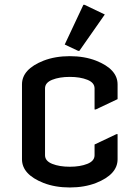

<svg xmlns="http://www.w3.org/2000/svg" viewBox="-20 -785 592 814"><path d="M478.5 -216.3V-109.9Q478.5 -45.4 387.2 -9.3Q337.9 9.8 275.9 9.8Q213.9 9.8 164.6 -9.3Q73.2 -45.4 73.2 -109.9V-427.2Q73.2 -491.7 164.6 -527.8Q213.9 -546.9 275.9 -546.9Q337.9 -546.9 387.2 -527.8Q478.5 -491.7 478.5 -427.2V-364.7L385.7 -320.8H380.9V-410.2Q380.9 -434.6 350.3 -446.8Q319.8 -459 275.9 -459Q231.9 -459 201.4 -446.8Q170.9 -434.6 170.9 -410.2V-127Q170.9 -102.5 201.4 -90.3Q231.9 -78.1 275.9 -78.1Q319.8 -78.1 350.3 -90.3Q380.9 -102.5 380.9 -127V-172.4L473.6 -216.3ZM333.5 -764.6H338.4L424.3 -723.6L316.4 -569.3H311.5L254.4 -596.2Z"/></svg>

Font: Nova Flat
Style: Book
Weight: 400
Version: Version 2.000